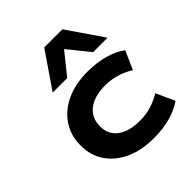

<svg xmlns="http://www.w3.org/2000/svg" viewBox="-212 -914 1063 1063"><g transform="rotate(-45 319.0 -382.5)"><path d="M381 10Q285 10 214.5 -22.5Q144 -55 104.5 -112.5Q65 -170 65 -248Q65 -326 104.5 -385.5Q144 -445 215 -478Q286 -511 382 -511Q455 -511 515 -493.5Q575 -476 613 -447L565 -339Q528 -362 485.5 -375Q443 -388 397 -388Q311 -388 263.5 -350.5Q216 -313 216 -248Q216 -183 263.5 -148Q311 -113 395 -113Q444 -113 485.5 -126Q527 -139 562 -161L612 -52Q572 -24 514 -7Q456 10 381 10ZM163 -565 307 -775H449L593 -565H480L378 -691L277 -565Z"/></g></svg>

Font: Nunito Sans 7pt Expanded
Style: Bold
Weight: 700
Width: 7
Designer: Vernon Adams
Foundry: Vernon Adams
Version: Version 3.101;gftools[0.9.27]